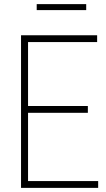

<svg xmlns="http://www.w3.org/2000/svg" viewBox="-20 -911 513 931"><path d="M82 0V-740H451V-707H116V-33H456V0ZM112 -364V-397H406V-364ZM158 -862V-891H398V-862Z"/></svg>

Font: Encode Sans SC Condensed Thin
Style: Regular
Weight: 100
Width: 3
Designer: Multiple Designers
Foundry: Impallari Type
Version: Version 3.002